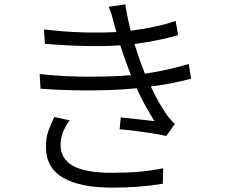

<svg xmlns="http://www.w3.org/2000/svg" viewBox="-20 -815 1040 881"><path d="M299 -263Q281 -237 269.5 -210Q258 -183 258 -149Q258 -86 315 -54Q372 -22 493 -22Q563 -22 619 -27Q675 -32 729 -43L727 28Q622 46 495 46Q348 46 270 1Q192 -44 191 -138Q190 -180 201.5 -212.5Q213 -245 229 -278ZM505 -700Q500 -721 493.5 -743Q487 -765 479 -784L555 -795Q559 -767 565.5 -736Q572 -705 580 -674Q633 -681 686.5 -692Q740 -703 786 -719L797 -654Q754 -641 702 -630.5Q650 -620 597 -613L621 -540L645 -477Q707 -486 759 -498.5Q811 -511 846 -521L857 -454Q821 -444 773.5 -434.5Q726 -425 672 -418Q688 -384 706.5 -350.5Q725 -317 746 -287Q754 -276 763 -266Q772 -256 782 -246L743 -191Q715 -198 678 -203.5Q641 -209 602 -214Q563 -219 529 -222L534 -276Q576 -272 620.5 -267Q665 -262 689 -259Q666 -295 645 -333.5Q624 -372 607 -410Q547 -404 474 -401.5Q401 -399 322.5 -400.5Q244 -402 166 -408L162 -475Q276 -463 386 -463Q496 -463 581 -470L560 -525Q552 -547 545 -567.5Q538 -588 532 -607Q459 -602 369.5 -604Q280 -606 186 -614L182 -680Q273 -669 358 -666.5Q443 -664 514 -668Z"/></svg>

Font: Source Han Sans SC Normal
Style: Regular
Weight: 350
Designer: Ryoko NISHIZUKA 西塚涼子 (kana, bopomofo & ideographs); Paul D. Hunt (Latin, Greek & Cyrillic); Sandoll Communications 산돌커뮤니
Foundry: Adobe
Version: Version 2.004;hotconv 1.0.118;makeotfexe 2.5.65603